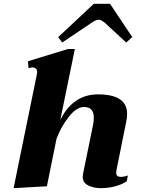

<svg xmlns="http://www.w3.org/2000/svg" viewBox="-20 -973 741 1003"><path d="M305 -751 284 -779 470 -953H555L671 -779L639 -751L531 -851Q510 -870 496 -870Q479 -870 454 -851ZM587 -70Q587 -49 611 -49Q627 -49 648 -56L642 -26Q617 -9 580.5 0.5Q544 10 508 10Q469 10 440.5 -4.5Q412 -19 412 -50Q412 -54 414 -66L466 -320Q470 -340 470 -359Q470 -414 419 -414Q379 -414 338 -361Q297 -308 275 -247L225 0L51 10L173 -587Q174 -591 174 -597Q174 -610 166.5 -615.5Q159 -621 149 -621Q145 -621 129 -617L126 -653L335 -717H371L295 -346Q361 -480 492 -480Q644 -480 644 -378Q644 -357 640 -340L588 -82Q587 -78 587 -70Z"/></svg>

Font: Taviraj
Style: Bold Italic
Weight: 700
Italic angle: -12°
Designer: Katatrad Team
Foundry: CadsonDemak
Version: Version 1.001